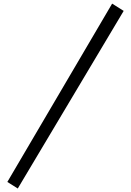

<svg xmlns="http://www.w3.org/2000/svg" viewBox="-20 -780 730 1071"><path d="M669.9 -719.2 79.1 271.5 21 234.9 605.5 -759.8Z"/></svg>

Font: DimaThulth2
Style: Regular
Weight: 400
Designer: R.Balvardi
Foundry: R.Balvardi (R.Balvardi@gmail.com)
Version: Version 1.00;November 13, 2018;FontCreator 11.5.0.2427 64-bi